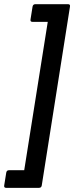

<svg xmlns="http://www.w3.org/2000/svg" viewBox="-76 -735 354 915"><path d="M-46.8 160.2Q-57.8 160.2 -56 148.8L-46.2 87.6Q-44.2 76.2 -33.2 76.2H39.4L151.6 -630.8H79Q67.4 -630.8 69.4 -642.2L79.2 -703.6Q81.6 -715 92.1 -715H248.5Q259.5 -715 257.5 -703.6L123 148.8Q121.2 160.2 109.6 160.2Z"/></svg>

Font: Sofia Sans Condensed
Style: Italic
Weight: 400
Italic angle: -9°
Designer: Botio Nikoltchev, Ani Petrova
Foundry: lettersoup
Version: Version 4.101